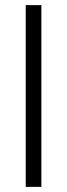

<svg xmlns="http://www.w3.org/2000/svg" viewBox="-20 -727 261 747"><path d="M141 0H80V-707H141Z"/></svg>

Font: Hind Madurai Light
Style: Regular
Weight: 300
Designer: Jyotish Sonowal
Foundry: Indian Type Foundry
Version: Version 1.001;PS 1.0;hotconv 1.0.86;makeotf.lib2.5.63406; tt